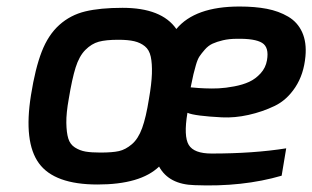

<svg xmlns="http://www.w3.org/2000/svg" viewBox="-20 -561 958 589"><path d="M75 -269Q88 -351 108 -402.5Q128 -454 162 -484.5Q196 -515 241.5 -526Q287 -537 356 -537Q476 -537 521 -472Q578 -541 715 -541Q762 -541 798.5 -534Q835 -527 864 -510Q893 -493 907 -462Q921 -431 917 -388Q912 -333 886 -293.5Q860 -254 822.5 -236Q785 -218 742.5 -208.5Q700 -199 660.5 -201Q621 -203 593.5 -206.5Q566 -210 555 -215Q543 -143 559 -116.5Q575 -90 629 -90Q758 -90 858 -106L844 -22Q724 13 577 7Q498 5 468 -50Q411 5 279 5Q147 5 99.5 -60Q52 -125 75 -269ZM191 -258Q183 -214 183.5 -184Q184 -154 189.5 -136Q195 -118 210 -108.5Q225 -99 242.5 -96Q260 -93 288 -93Q325 -93 345 -97.5Q365 -102 384.5 -118.5Q404 -135 416 -168Q428 -201 437 -258Q445 -304 446 -335Q447 -366 442.5 -387Q438 -408 424.5 -419Q411 -430 392 -434.5Q373 -439 343 -439Q305 -439 283 -433Q261 -427 242 -408Q223 -389 212 -354Q201 -319 191 -258ZM565 -293Q570 -293 577.5 -292Q585 -291 607.5 -290Q630 -289 651 -290Q672 -291 698.5 -296Q725 -301 744.5 -310Q764 -319 779.5 -336Q795 -353 799 -376Q806 -416 784 -429.5Q762 -443 707 -442Q683 -442 664 -437.5Q645 -433 632 -427Q619 -421 608.5 -409Q598 -397 592 -388Q586 -379 581 -361.5Q576 -344 573.5 -333.5Q571 -323 567 -303Q566 -296 565 -293Z"/></svg>

Font: Exo
Style: DemiBoldItalic
Weight: 600
Designer: Natanael Gama
Version: Version 1